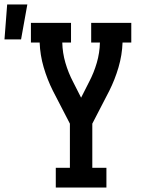

<svg xmlns="http://www.w3.org/2000/svg" viewBox="-112 -837 632 857"><path d="M137 0V-88H200V-285L185 -314L124 -432Q99 -482 83 -536.5Q67 -591 65 -647H26V-735H205V-647H166Q167 -601 180 -556.5Q193 -512 214 -472L250 -401L286 -472Q307 -512 320 -556.5Q333 -601 334 -647H295V-735H474V-647H435Q433 -591 417 -536.5Q401 -482 376 -432L300 -285V-88H363V0ZM-92 -661 -80 -817H10L-18 -661Z"/></svg>

Font: Iosevka Curly Slab Semibold
Style: Regular
Weight: 600
Monospace: yes
Designer: Belleve Invis
Foundry: Belleve Invis
Version: Version 22.1.2; ttfautohint (v1.8.4)